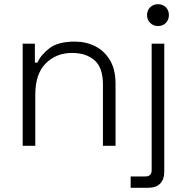

<svg xmlns="http://www.w3.org/2000/svg" viewBox="-20 -694 890 914"><path d="M148 0H88V-486H146V-396H158Q176 -435 217 -465.5Q258 -496 336 -496Q389 -496 433 -474Q477 -452 503.5 -407.5Q530 -363 530 -296V0H470V-292Q470 -372 430 -407Q390 -442 323 -442Q248 -442 198 -392.5Q148 -343 148 -243ZM684 200H602V146H672Q702 146 702 116V-486H762V124Q762 160 742.5 180Q723 200 684 200ZM732 -570Q710 -570 695 -585Q680 -600 680 -622Q680 -645 695 -659.5Q710 -674 732 -674Q755 -674 769.5 -659.5Q784 -645 784 -622Q784 -600 769.5 -585Q755 -570 732 -570Z"/></svg>

Font: Space Grotesk Variable Light
Style: Regular
Weight: 300
Designer: Florian Karsten
Foundry: Florian Karsten
Version: Version 2.000